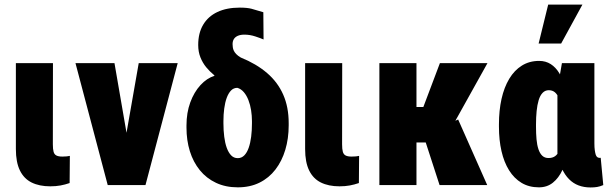

<svg xmlns="http://www.w3.org/2000/svg" viewBox="-20 -802 2644 832"><path d="M48.8 -528.3H209.5L209 -176.8Q209 -155.8 212.2 -144.3Q215.3 -132.8 224.4 -128.2Q233.4 -123.5 250 -123.5Q261.7 -123.5 269 -124.3Q276.4 -125 282.7 -126.5L281.7 -8.8Q262.2 -2 242.2 1.7Q222.2 5.4 197.8 5.4Q150.4 5.4 116.9 -11.2Q83.5 -27.8 66.2 -63.5Q48.8 -99.1 48.8 -156.2Z M508.3 -112.8 581.1 -528.3H750L610.4 0H511.2ZM476.1 -528.3 547.9 -112.8 545.9 0H446.8L307.1 -528.3Z M838.9 -607.4Q838.9 -658.7 860.4 -694.8Q881.8 -731 922.1 -750Q962.4 -769 1019 -769Q1051.3 -769 1070.3 -763.9Q1089.4 -758.8 1121.1 -749L1122.1 -630.9Q1110.4 -636.2 1086.7 -644Q1063 -651.9 1039.1 -651.9Q1022.5 -651.9 1011 -647Q999.5 -642.1 993.7 -633.1Q987.8 -624 987.8 -610.8Q987.8 -604.5 988.8 -597.4Q989.7 -590.3 992.9 -583Q996.1 -575.7 1003.4 -567.9Q1010.7 -560.1 1023.4 -552.7Q1090.8 -525.4 1137.2 -485.6Q1183.6 -445.8 1207.3 -391.8Q1231 -337.9 1231 -268.6V-258.8Q1231 -201.7 1216.3 -152.8Q1201.7 -104 1173.6 -67.4Q1145.5 -30.8 1104.5 -10.5Q1063.5 9.8 1010.3 9.8Q957.5 9.8 916 -9.8Q874.5 -29.3 845.9 -64.5Q817.4 -99.6 802.7 -146.7Q788.1 -193.8 788.1 -249V-258.8Q788.1 -313 804.4 -357.9Q820.8 -402.8 848.6 -433.1Q876.5 -463.4 909.7 -473.6L907.7 -476.6Q889.2 -491.7 873.5 -510.7Q857.9 -529.8 848.4 -553.7Q838.9 -577.6 838.9 -607.4ZM948.2 -277.3V-267.6Q948.2 -236.8 951.7 -209.5Q955.1 -182.1 962.6 -161.4Q970.2 -140.6 981.7 -128.7Q993.2 -116.7 1010.3 -116.7Q1026.9 -116.7 1038.6 -128.7Q1050.3 -140.6 1057.6 -161.4Q1064.9 -182.1 1068.4 -209.5Q1071.8 -236.8 1071.8 -267.6V-277.3Q1071.8 -300.8 1068.1 -324.2Q1064.5 -347.7 1056.6 -367.9Q1048.8 -388.2 1036.9 -402.3Q1024.9 -416.5 1008.8 -421.4Q992.2 -421.4 981 -409.7Q969.7 -397.9 962.4 -377.9Q955.1 -357.9 951.7 -332Q948.2 -306.2 948.2 -277.3Z M1302.2 -528.3H1462.9L1462.4 -176.8Q1462.4 -155.8 1465.6 -144.3Q1468.8 -132.8 1477.8 -128.2Q1486.8 -123.5 1503.4 -123.5Q1515.1 -123.5 1522.5 -124.3Q1529.8 -125 1536.1 -126.5L1535.2 -8.8Q1515.6 -2 1495.6 1.7Q1475.6 5.4 1451.2 5.4Q1403.8 5.4 1370.4 -11.2Q1336.9 -27.8 1319.6 -63.5Q1302.2 -99.1 1302.2 -156.2Z M1784.7 -528.3V0H1624V-528.3ZM2092.3 -528.3 1900.9 -184.6H1764.2L1745.6 -338.4H1814.5L1886.2 -528.3ZM1884.8 0 1814.9 -215.3 1965.3 -284.2 2091.3 0Z M2142.1 -252.9V-263.2Q2142.1 -323.2 2153.3 -373.5Q2164.6 -423.8 2186.8 -460.7Q2209 -497.6 2241.5 -517.8Q2273.9 -538.1 2316.4 -538.1Q2344.7 -538.1 2366.5 -524.2Q2388.2 -510.3 2403.6 -484.9Q2418.9 -459.5 2430.2 -424.8Q2441.4 -390.1 2449 -348.6Q2456.5 -307.1 2461.4 -261.2V-249Q2455.1 -195.3 2444.6 -148.4Q2434.1 -101.6 2417.5 -65.9Q2400.9 -30.3 2375.7 -10.3Q2350.6 9.8 2315.4 9.8Q2272.5 9.8 2240.2 -9.5Q2208 -28.8 2186 -64Q2164.1 -99.1 2153.1 -147.2Q2142.1 -195.3 2142.1 -252.9ZM2302.7 -263.2V-252.9Q2302.7 -223.1 2304.9 -198.5Q2307.1 -173.8 2313.2 -155.5Q2319.3 -137.2 2329.8 -127.2Q2340.3 -117.2 2356.9 -117.2Q2374 -117.2 2385.3 -125.2Q2396.5 -133.3 2403.3 -148.4Q2410.2 -163.6 2413.3 -185.5Q2416.5 -207.5 2417 -235.8V-274.4Q2416.5 -306.6 2413.1 -332Q2409.7 -357.4 2402.6 -375Q2395.5 -392.6 2384.8 -401.9Q2374 -411.1 2357.9 -411.1Q2342.3 -411.1 2331.3 -399.7Q2320.3 -388.2 2314.2 -367.9Q2308.1 -347.7 2305.4 -320.8Q2302.7 -293.9 2302.7 -263.2ZM2415 -528.3H2555.7V-180.7Q2555.7 -163.1 2557.4 -151.1Q2559.1 -139.2 2561.5 -131.6Q2564 -124 2568.6 -120.8Q2573.2 -117.7 2580.1 -117.7Q2581.5 -117.7 2582.3 -118.2Q2583 -118.7 2583 -119.1L2594.2 0Q2579.6 6.3 2567.1 8.3Q2554.7 10.3 2539.1 10.3Q2510.7 10.3 2487.3 1.5Q2463.9 -7.3 2445.8 -25.6Q2427.7 -43.9 2415 -71.5Q2402.3 -99.1 2395.5 -136.2V-416ZM2314 -613.3 2355.5 -782.2H2503.9L2411.6 -613.3Z"/></svg>

Font: Roboto Condensed Black
Style: Regular
Weight: 900
Designer: Christian Robertson
Foundry: Google
Version: Version 3.008; 2023